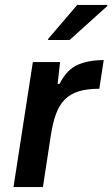

<svg xmlns="http://www.w3.org/2000/svg" viewBox="-20 -763 458 783"><path d="M35 0ZM35 0 114 -510H225L215 -421H223Q252 -479 296.5 -498.5Q341 -518 403 -518L385 -401Q335 -401 301 -390.5Q267 -380 244.5 -357.5Q222 -335 208.5 -298.5Q195 -262 187 -209L155 0ZM176 -600ZM176 -600 177 -605 295 -743H418L417 -738L264 -600Z"/></svg>

Font: Azeri Sans SemiBold
Style: Italic
Weight: 600
Designer: Hector Gatti & Omnibus-Type (original fonts) / Cristiano Sobral (main changes and remastering)
Foundry: Omnibus-Type
Version: Version 0.07;August 21, 2020;FontCreator 13.0.0.2681 64-bit;